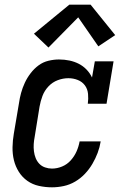

<svg xmlns="http://www.w3.org/2000/svg" viewBox="-20 -792 540 820"><path d="M202 8Q174 8 146.5 2Q119 -4 97 -19.5Q75 -35 60.5 -58Q46 -81 39.5 -107.5Q33 -134 33.5 -163Q34 -192 39 -221L61 -351Q64 -373 70 -395Q76 -417 86 -438.5Q96 -460 111 -479.5Q126 -499 145 -513Q164 -527 187 -532.5Q210 -538 232 -538Q255 -538 276.5 -533.5Q298 -529 316.5 -519.5Q335 -510 349.5 -495Q364 -480 373 -461L385 -530H465L435 -349H355Q358 -370 356 -391Q354 -412 342.5 -427.5Q331 -443 312 -450.5Q293 -458 272 -458Q249 -458 226.5 -449.5Q204 -441 187 -423Q170 -405 161.5 -382.5Q153 -360 149 -337L128 -207Q125 -192 124 -176.5Q123 -161 125 -145.5Q127 -130 132.5 -116.5Q138 -103 148 -92.5Q158 -82 172.5 -77Q187 -72 202 -72Q224 -72 245.5 -81Q267 -90 282.5 -107.5Q298 -125 307 -145.5Q316 -166 320 -188H410Q406 -163 397 -139Q388 -115 374.5 -92Q361 -69 342.5 -49.5Q324 -30 301 -16.5Q278 -3 252.5 2.5Q227 8 202 8ZM187 -589 125 -648 276 -772H367L472 -642L400 -594L314 -718Z"/></svg>

Font: Iosevka Curly Slab MdObl
Style: Regular
Weight: 500
Italic angle: -9°
Monospace: yes
Designer: Belleve Invis
Foundry: Belleve Invis
Version: Version 11.0.0; ttfautohint (v1.8.3)